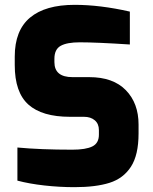

<svg xmlns="http://www.w3.org/2000/svg" viewBox="-20 -768 634 794"><path d="M52 -21V-158Q147 -149 279 -149Q335 -149 362 -162.5Q389 -176 389 -211V-230Q389 -256 372 -270.5Q355 -285 327 -285H269Q154 -285 97.5 -335.5Q41 -386 41 -499V-534Q41 -642 104 -695Q167 -748 289 -748Q394 -748 517 -720V-584Q378 -593 310 -593Q257 -593 231 -578.5Q205 -564 205 -525V-511Q205 -449 280 -449H349Q448 -449 500.5 -395Q553 -341 553 -253V-216Q553 -127 521.5 -78.5Q490 -30 433 -12Q376 6 288 6Q226 6 163.5 -1Q101 -8 52 -21Z"/></svg>

Font: Exo ExtraBold
Style: Regular
Weight: 800
Designer: Natanael Gama
Foundry: Natanael Gama
Version: Version 1.500